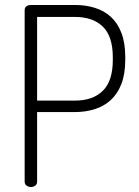

<svg xmlns="http://www.w3.org/2000/svg" viewBox="-20 -751 559 771"><path d="M79 -710Q79 -729 102 -731H282Q324 -731 361 -719.5Q398 -708 425 -683.5Q452 -659 467.5 -619Q483 -579 483 -522V-511Q483 -454 467.5 -414Q452 -374 424.5 -349Q397 -324 360 -312.5Q323 -301 281 -301H129V-22Q129 -11 121.5 -5.5Q114 0 104 0Q95 0 87 -5.5Q79 -11 79 -22ZM129 -683V-347H281Q353 -347 393 -386.5Q433 -426 433 -510V-521Q433 -605 393 -644Q353 -683 281 -683Z"/></svg>

Font: AkaAcidDosis
Style: Light
Weight: 300
Designer: Edgar Tolentino, Pablo Impallari, Igino Marini, Aka-Acid
Foundry: Edgar Tolentino, Pablo Impallari, Igino Marini, Aka-Acid
Version: Version 1.007